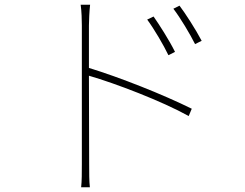

<svg xmlns="http://www.w3.org/2000/svg" viewBox="-20 -765 1040 814"><path d="M722 -545C698 -594 653 -664 631 -695L604 -682C633 -643 674 -573 694 -531ZM357 -657C357 -676 359 -719 362 -745H322C326 -718 327 -678 327 -657V-69C327 -34 327 4 324 29H361C358 4 358 -34 358 -69L357 -444C468 -412 667 -336 780 -273L793 -304C672 -364 488 -437 357 -477ZM715 -728C745 -689 786 -620 807 -578L835 -592C810 -640 764 -711 741 -741Z"/></svg>

Font: Noto Sans CJK Thin
Style: Regular
Weight: 100
Designer: Ryoko NISHIZUKA (kana & ideographs); Paul D. Hunt (Latin, Greek & Cyrillic); Wenlong ZHANG (bopomofo); Sandoll Communica
Foundry: Adobe Systems Incorporated
Version: Version 1.000;PS 1;hotconv 1.0.78;makeotf.lib2.5.61930